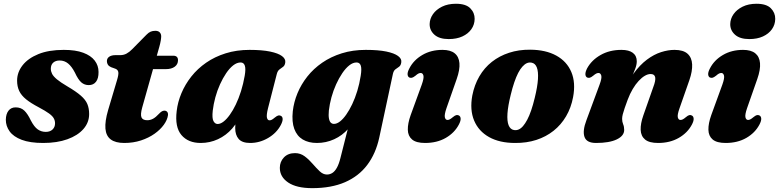

<svg xmlns="http://www.w3.org/2000/svg" viewBox="-20 -747 4147 1022"><path d="M223.5 -45Q246.5 -45 259.8 -57.8Q273 -70.5 273 -90.5Q273 -105 266.2 -117.2Q259.5 -129.5 241 -143Q222.5 -156.5 186 -176Q144 -198 118.8 -218.5Q93.5 -239 82.2 -263Q71 -287 71 -318Q71 -362 100 -399.2Q129 -436.5 184.2 -459Q239.5 -481.5 319.5 -481.5Q382.5 -481.5 423.2 -466.2Q464 -451 484.2 -424.5Q504.5 -398 504.5 -364Q505 -330 491.2 -312Q477.5 -294 452.5 -294Q429.5 -294 412.8 -308.5Q396 -323 378.5 -361Q362 -393 342.5 -409Q323 -425 297.5 -425Q276 -425 263.2 -413.5Q250.5 -402 250.5 -381Q250.5 -367.5 257.2 -354Q264 -340.5 283.2 -324.5Q302.5 -308.5 339 -287Q385 -260 410.2 -238Q435.5 -216 445 -193Q454.5 -170 454.5 -140Q454.5 -95 424 -60.2Q393.5 -25.5 338.8 -5.8Q284 14 210 14Q139.5 14 95.5 -2.8Q51.5 -19.5 31.2 -47.8Q11 -76 11 -109.5Q11.5 -140 25.2 -157.8Q39 -175.5 63 -175.5Q91.5 -175.5 109.5 -158.2Q127.5 -141 144 -106Q162 -71.5 181 -58.2Q200 -45 223.5 -45Z M594.5 -381 571 -389.5Q559.5 -394.5 554.2 -402.8Q549 -411 549 -421.5Q549 -436.5 561.2 -445Q573.5 -453.5 594.5 -453.5H620Q638.5 -453.5 653.8 -461.8Q669 -470 684 -485.5L759.5 -562Q771 -574 782 -578.5Q793 -583 806.5 -583Q822.5 -583 830.2 -574.8Q838 -566.5 838 -553.5Q838 -545.5 835.8 -531.5Q833.5 -517.5 828.5 -499.5L737 -175Q726.5 -137 733.2 -122Q740 -107 764 -107Q780 -107 794.8 -115Q809.5 -123 826 -141Q835 -150.5 841.5 -154.2Q848 -158 855.5 -158Q864.5 -158 870 -151.5Q875.5 -145 874 -133Q870.5 -108.5 852 -82.8Q833.5 -57 802.5 -35Q771.5 -13 730.5 0.5Q689.5 14 641.5 14Q594.5 14 569.5 -4.8Q544.5 -23.5 541.2 -62.2Q538 -101 555.5 -161L602.5 -319Q612 -350 609.8 -363Q607.5 -376 594.5 -381ZM760 -379 782.5 -450.5H902Q927.5 -450.5 927.5 -426.5Q927.5 -404.5 910 -391.8Q892.5 -379 862.5 -379Z M1406.5 -170.5Q1397.5 -134 1401 -120.2Q1404.5 -106.5 1414.5 -106.5Q1421 -106.5 1427 -109.8Q1433 -113 1442.5 -121Q1454 -130.5 1461 -132.2Q1468 -134 1475 -130.5Q1484 -126 1484.5 -113.8Q1485 -101.5 1475 -82Q1452.5 -39 1407.2 -12.5Q1362 14 1311.5 14Q1269 14 1250.5 -7.2Q1232 -28.5 1232 -65Q1232 -77.5 1233 -91Q1234 -104.5 1236.5 -119.5Q1239 -134.5 1242.5 -151Q1246 -167.5 1251 -185L1264 -150Q1248.5 -100 1216 -63Q1183.5 -26 1140.2 -6Q1097 14 1048.5 14Q981.5 14 945.8 -28.2Q910 -70.5 920.5 -156Q926 -204 945.8 -251Q965.5 -298 998.5 -339.8Q1031.5 -381.5 1077.2 -413.2Q1123 -445 1181.2 -463.2Q1239.5 -481.5 1308.5 -481.5Q1375 -481.5 1418 -472.5Q1461 -463.5 1481 -448.5Q1501 -433.5 1498.5 -415Q1496.5 -398.5 1487 -391.5Q1477.5 -384.5 1467.8 -377.5Q1458 -370.5 1453.5 -353.5ZM1112.5 -158.5Q1108 -118 1116.2 -102.5Q1124.5 -87 1138.5 -87Q1153.5 -87 1170 -99.8Q1186.5 -112.5 1203.2 -135.8Q1220 -159 1235.2 -190.8Q1250.5 -222.5 1262.8 -261.5Q1275 -300.5 1282.5 -343.5Q1289 -380.5 1283.2 -397.5Q1277.5 -414.5 1261 -414.5Q1241 -414.5 1221.2 -399Q1201.5 -383.5 1183.8 -357.2Q1166 -331 1151 -297.8Q1136 -264.5 1126.2 -228.5Q1116.5 -192.5 1112.5 -158.5Z M1998.5 -13.5Q1980 71 1934.8 131Q1889.5 191 1816.5 222.8Q1743.5 254.5 1642 254.5Q1558.5 254.5 1514 224.5Q1469.5 194.5 1469.5 146.5Q1469.5 114 1491.2 91Q1513 68 1550.5 68Q1579 68 1601.8 85Q1624.5 102 1644 124.8Q1663.5 147.5 1681.8 164.8Q1700 182 1720 182Q1736 182 1749.2 173.5Q1762.5 165 1773.2 145.8Q1784 126.5 1792 94.5L1857 -162L1881 -147.5Q1866.5 -98 1834.2 -61.8Q1802 -25.5 1758.8 -5.8Q1715.5 14 1667 14Q1622.5 14 1591.5 -4.5Q1560.5 -23 1546.5 -60.8Q1532.5 -98.5 1538.5 -155Q1544 -203.5 1563.5 -250.8Q1583 -298 1616 -339.8Q1649 -381.5 1695 -413.2Q1741 -445 1799.2 -463.2Q1857.5 -481.5 1927 -481.5Q1993 -481.5 2035.8 -472.8Q2078.5 -464 2098.8 -449Q2119 -434 2116 -415.5Q2114 -399 2104.5 -392Q2095 -385 2085.2 -378.2Q2075.5 -371.5 2071.5 -354ZM1730.5 -158.5Q1728 -132 1731 -116.2Q1734 -100.5 1741 -94Q1748 -87.5 1757.5 -87.5Q1773 -87.5 1789.8 -100.5Q1806.5 -113.5 1823 -137Q1839.5 -160.5 1854.8 -192.5Q1870 -224.5 1881.8 -263Q1893.5 -301.5 1900 -343.5Q1906 -380.5 1900.5 -397.5Q1895 -414.5 1878 -414.5Q1858.5 -414.5 1839 -399Q1819.5 -383.5 1801.8 -357.2Q1784 -331 1769 -297.8Q1754 -264.5 1744.2 -228.8Q1734.5 -193 1730.5 -158.5Z M2356.5 -171Q2344.5 -136 2348 -122.2Q2351.5 -108.5 2362 -108.5Q2368 -108.5 2374.2 -111.8Q2380.5 -115 2390 -123Q2401.5 -132.5 2408.5 -134.2Q2415.5 -136 2422.5 -132.5Q2431.5 -127.5 2432 -115.2Q2432.5 -103 2422.5 -84Q2399.5 -40 2352.8 -13Q2306 14 2242.5 14Q2195.5 14 2173.5 -4.5Q2151.5 -23 2150.8 -56.2Q2150 -89.5 2166 -134.5L2225 -296.5Q2237.5 -331.5 2233.8 -345Q2230 -358.5 2219.5 -358.5Q2213.5 -358.5 2207.2 -355.5Q2201 -352.5 2191.5 -344Q2180 -335 2172.8 -333.2Q2165.5 -331.5 2158.5 -334.5Q2150 -339.5 2149.5 -351.8Q2149 -364 2159 -383Q2181.5 -427 2227.8 -454.2Q2274 -481.5 2335.5 -481.5Q2377.5 -481.5 2400 -463.5Q2422.5 -445.5 2425.5 -411Q2428.5 -376.5 2411 -326.5ZM2368.5 -539Q2318.5 -539 2292.5 -562.2Q2266.5 -585.5 2267 -619Q2267.5 -647 2284.5 -671.5Q2301.5 -696 2332.8 -711.5Q2364 -727 2407 -727Q2459.5 -727 2483.2 -703Q2507 -679 2506.5 -646Q2506 -615.5 2488.8 -591.2Q2471.5 -567 2441 -553Q2410.5 -539 2368.5 -539Z M2802 -482.5Q2885 -482 2941.2 -451Q2997.5 -420 3021.2 -363.5Q3045 -307 3030.5 -230Q3020 -173.5 2993.2 -128Q2966.5 -82.5 2926.5 -50.8Q2886.5 -19 2834.8 -2.2Q2783 14.5 2722 14Q2639.5 14 2583.5 -17.2Q2527.5 -48.5 2503.8 -105.2Q2480 -162 2494 -238.5Q2505 -295 2531.5 -340.5Q2558 -386 2598.2 -417.8Q2638.5 -449.5 2690 -466.2Q2741.5 -483 2802 -482.5ZM2715 -55Q2728 -52.5 2740.2 -57.5Q2752.5 -62.5 2764 -75.8Q2775.5 -89 2786.5 -109.8Q2797.5 -130.5 2807.5 -159.8Q2817.5 -189 2826.5 -226.5Q2841 -285.5 2843.5 -325.8Q2846 -366 2837.5 -388Q2829 -410 2809.5 -413.5Q2796.5 -416 2784.5 -410.8Q2772.5 -405.5 2760.8 -392.5Q2749 -379.5 2738.2 -358.8Q2727.5 -338 2717.5 -308.8Q2707.5 -279.5 2698.5 -242Q2684 -183.5 2681.2 -143Q2678.5 -102.5 2687.2 -80.5Q2696 -58.5 2715 -55Z M3105 -334.5Q3096.5 -339.5 3096 -351.8Q3095.5 -364 3105 -383Q3129 -427 3176.8 -454.2Q3224.5 -481.5 3288 -481.5Q3327.5 -481.5 3348.5 -465.8Q3369.5 -450 3369.5 -420.5Q3369.5 -402.5 3361.2 -380.8Q3353 -359 3341.8 -334.5Q3330.5 -310 3320 -284Q3309.5 -258 3305 -232L3291 -239Q3318 -308 3352 -354.8Q3386 -401.5 3423.5 -429.5Q3461 -457.5 3498.8 -469.5Q3536.5 -481.5 3570 -481.5Q3617 -481.5 3639.8 -461Q3662.5 -440.5 3664.2 -404.2Q3666 -368 3649.5 -320.5L3597 -170.5Q3584.5 -135.5 3588 -122Q3591.5 -108.5 3602 -108.5Q3608.5 -108.5 3614.8 -111.8Q3621 -115 3630.5 -123Q3641.5 -132.5 3648.8 -134.2Q3656 -136 3663 -132Q3671.5 -127.5 3672.2 -115.2Q3673 -103 3663 -84Q3640 -40 3593 -13Q3546 14 3483 14Q3436 14 3413.8 -4.2Q3391.5 -22.5 3390.2 -55.8Q3389 -89 3404.5 -133L3457 -282.5Q3471 -318.5 3467.5 -335.8Q3464 -353 3443 -353Q3428.5 -353 3412.2 -343.5Q3396 -334 3379.5 -316.2Q3363 -298.5 3348 -273.2Q3333 -248 3321 -216Q3311.5 -190.5 3305 -171.5Q3298.5 -152.5 3295 -138.8Q3291.5 -125 3291.5 -114.5Q3291.5 -98.5 3297 -85.5Q3302.5 -72.5 3302.5 -55.5Q3302.5 -24 3263 -5Q3223.5 14 3152.5 14Q3102.5 14 3091.2 -18.2Q3080 -50.5 3101.5 -107L3171.5 -296.5Q3184.5 -331.5 3180.5 -345Q3176.5 -358.5 3166 -358.5Q3160 -358.5 3153.8 -355.5Q3147.5 -352.5 3137.5 -344Q3126.5 -335 3119.2 -333.2Q3112 -331.5 3105 -334.5Z M3956.5 -171Q3944.5 -136 3948 -122.2Q3951.5 -108.5 3962 -108.5Q3968 -108.5 3974.2 -111.8Q3980.5 -115 3990 -123Q4001.5 -132.5 4008.5 -134.2Q4015.5 -136 4022.5 -132.5Q4031.5 -127.5 4032 -115.2Q4032.5 -103 4022.5 -84Q3999.5 -40 3952.8 -13Q3906 14 3842.5 14Q3795.5 14 3773.5 -4.5Q3751.5 -23 3750.8 -56.2Q3750 -89.5 3766 -134.5L3825 -296.5Q3837.5 -331.5 3833.8 -345Q3830 -358.5 3819.5 -358.5Q3813.5 -358.5 3807.2 -355.5Q3801 -352.5 3791.5 -344Q3780 -335 3772.8 -333.2Q3765.5 -331.5 3758.5 -334.5Q3750 -339.5 3749.5 -351.8Q3749 -364 3759 -383Q3781.5 -427 3827.8 -454.2Q3874 -481.5 3935.5 -481.5Q3977.5 -481.5 4000 -463.5Q4022.5 -445.5 4025.5 -411Q4028.5 -376.5 4011 -326.5ZM3968.5 -539Q3918.5 -539 3892.5 -562.2Q3866.5 -585.5 3867 -619Q3867.5 -647 3884.5 -671.5Q3901.5 -696 3932.8 -711.5Q3964 -727 4007 -727Q4059.5 -727 4083.2 -703Q4107 -679 4106.5 -646Q4106 -615.5 4088.8 -591.2Q4071.5 -567 4041 -553Q4010.5 -539 3968.5 -539Z"/></svg>

Font: Fraunces ExtraBold
Style: Italic
Weight: 800
Italic angle: -16°
Version: Version 1.000;[b76b70a41]